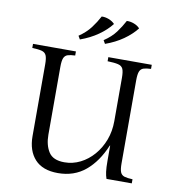

<svg xmlns="http://www.w3.org/2000/svg" viewBox="-95 -964 964 1062"><g transform="rotate(10 387.0 -432.5)"><path d="M301 15Q215 15 171.5 -32.5Q128 -80 128 -162V-565Q128 -600 121 -615.5Q114 -631 95.5 -636Q77 -641 42 -642V-665H283V-642Q256 -641 241 -636Q226 -631 219.5 -615.5Q213 -600 213 -565V-185Q213 -127 237.5 -88.5Q262 -50 326 -50Q373 -50 415 -71Q457 -92 489.5 -129.5Q522 -167 540.5 -216Q559 -265 559 -322V-565Q559 -600 552 -615.5Q545 -631 524.5 -636Q504 -641 465 -642V-665H709V-642Q682 -641 667 -636Q652 -631 645.5 -615.5Q639 -600 639 -565V-99Q639 -65 645.5 -49.5Q652 -34 668.5 -29Q685 -24 714 -23V0H572Q566 -16 563 -38.5Q560 -61 560 -100V-185H558Q519 -91 455.5 -38Q392 15 301 15ZM531 -880Q551 -881 572 -873Q593 -865 605 -851Q577 -815 533.5 -784.5Q490 -754 434 -734L423 -753Q465 -781 489 -813.5Q513 -846 531 -880ZM390 -880Q410 -881 430.5 -873Q451 -865 464 -851Q436 -815 392.5 -784.5Q349 -754 293 -734L282 -753Q323 -781 347.5 -813.5Q372 -846 390 -880Z"/></g></svg>

Font: Bona Nova SC
Style: Regular
Weight: 400
Designer: Mateusz Machalski
Foundry: Capitalics
Version: Version 4.001; ttfautohint (v1.8.4.7-5d5b)